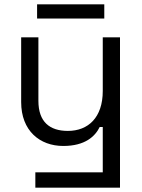

<svg xmlns="http://www.w3.org/2000/svg" viewBox="-20 -660 652 880"><path d="M142 200H530V-489H451V-243C451 -121 384 -60 291 -60C208 -60 156 -101 156 -198V-489H77V-192C77 -61 162 9 270 9C370 9 416 -35 437 -78H451V130H142ZM150 -575H458V-640H150Z"/></svg>

Font: Meta Space
Style: Regular
Weight: 400
Designer: Meta Pool / Florian Karsten
Foundry: Meta Pool / Florian Karsten
Version: Version 2.000;Glyphs 3.1.1 (3137)